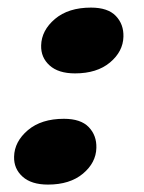

<svg xmlns="http://www.w3.org/2000/svg" viewBox="-20 -488 389 518"><path d="M109.5 10Q64.5 10 40.8 -11.5Q17 -33 18 -65.5Q19 -106 55.2 -136.8Q91.5 -167.5 152.5 -167.5Q198 -167.5 219.5 -145Q241 -122.5 240 -89Q239 -49 203.8 -19.5Q168.5 10 109.5 10ZM182.5 -290Q137.5 -290 113.8 -311.5Q90 -333 91 -365.5Q92 -406 128.2 -436.8Q164.5 -467.5 225.5 -467.5Q271 -467.5 292.5 -445Q314 -422.5 313 -389Q312 -349 276.8 -319.5Q241.5 -290 182.5 -290Z"/></svg>

Font: Fraunces 9pt
Style: Bold Italic
Weight: 700
Italic angle: -16°
Version: Version 1.000;[b76b70a41]